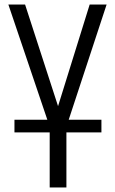

<svg xmlns="http://www.w3.org/2000/svg" viewBox="-20 -830 508 850"><path d="M44 -244V-300H429V-244ZM200 0V-269L17 -810H91L237 -360L377 -810H452L274 -269V0Z"/></svg>

Font: Oswald Light
Style: Regular
Weight: 300
Designer: Vernon Adams
Foundry: Vernon Adams
Version: Version 4.103;gftools[0.9.33.dev8+g029e19f]